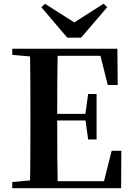

<svg xmlns="http://www.w3.org/2000/svg" viewBox="-20 -999 706 1019"><path d="M219.1 -978.7 410.9 -856.7H338.1L529.9 -979.4L548.8 -960.8L410.6 -799.2H336.9L199.5 -960.8ZM45.1 0V-32.6L198.2 -47.3H212.6V0ZM138.6 0Q140.6 -85.2 141 -171.8Q141.4 -258.5 141.4 -346.1V-393.6Q141.4 -481.3 141 -567.7Q140.6 -654.1 138.6 -740.5H286.3Q284.6 -655.6 284.1 -567.7Q283.6 -479.8 283.6 -387.2V-359.2Q283.6 -263 284.1 -174.8Q284.6 -86.6 286.3 0ZM212.6 0V-37.4H595.3L523.6 -3.7L572.5 -198.6H623.9L622.9 0ZM212.6 -359.5V-394.7H458.6V-359.5ZM447.8 -258.7 432.6 -369.7V-390.7L447.8 -500.1H492.7V-258.7ZM45.1 -707.9V-740.5H212.6V-694.2H198.2ZM551.8 -548 504.4 -738.1 574.9 -702.9H212.6V-740.5H603L604.7 -548Z"/></svg>

Font: Noto Serif SC
Style: Regular
Weight: 200
Designer: Ryoko NISHIZUKA 西塚涼子 (kana & ideographs); Frank Grießhammer (Latin, Greek & Cyrillic); Wenlong ZHANG 张文龙 (bopomofo); San
Foundry: Adobe
Version: Version 2.001;hotconv 1.1.0;makeotfexe 2.6.0